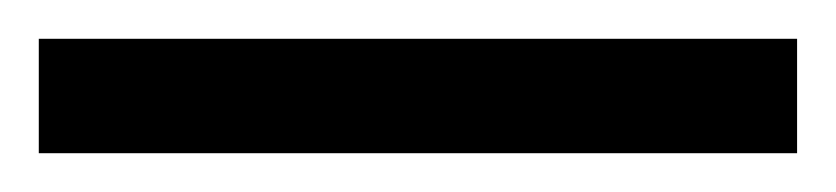

<svg xmlns="http://www.w3.org/2000/svg" viewBox="-25 -839 431 99"><path d="M-5 -760V-819H386V-760Z"/></svg>

Font: Noto Serif Bengali ExtraCondensed Black
Style: Regular
Weight: 900
Width: 2
Designer: Juan Bruce, Universal Thirst, Indian Type Foundry and the Monotype Design Team.
Foundry: Monotype Imaging Inc.
Version: Version 2.003; ttfautohint (v1.8.4.7-5d5b)